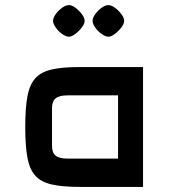

<svg xmlns="http://www.w3.org/2000/svg" viewBox="-20 -733 674 753"><path d="M541 -470V0H291Q225 0 183 -9.5Q141 -19 118.5 -44Q96 -69 87.5 -115Q79 -161 79 -235Q79 -309 87.5 -355Q96 -401 118.5 -426Q141 -451 183 -460.5Q225 -470 291 -470ZM443 -359H245Q213 -359 198.5 -347.5Q184 -336 184 -309V-161Q184 -134 198.5 -122.5Q213 -111 245 -111H443ZM250 -589Q239 -589 224 -599.5Q209 -610 198.5 -625Q188 -640 188 -651Q188 -663 198.5 -677.5Q209 -692 223.5 -702.5Q238 -713 250 -713Q262 -713 276 -702.5Q290 -692 301 -677.5Q312 -663 312 -651Q312 -640 301 -625.5Q290 -611 275.5 -600Q261 -589 250 -589ZM405 -589Q394 -589 379 -599.5Q364 -610 353.5 -625Q343 -640 343 -651Q343 -663 353.5 -677.5Q364 -692 378.5 -702.5Q393 -713 405 -713Q417 -713 431 -702.5Q445 -692 456 -677.5Q467 -663 467 -651Q467 -640 456 -625.5Q445 -611 430.5 -600Q416 -589 405 -589Z"/></svg>

Font: Changa Medium
Style: Regular
Weight: 500
Designer: Eduardo Rodriguez Tunni
Foundry: Eduardo Rodriguez Tunni
Version: Version 3.003